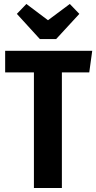

<svg xmlns="http://www.w3.org/2000/svg" viewBox="-20 -948 485 968"><path d="M445 -692 430 -583H292V0H151V-583H6V-692ZM332 -928 380 -878 263 -751H181L65 -878L113 -928L222 -846Z"/></svg>

Font: Fira Sans Extra Condensed SemiBold
Style: Regular
Weight: 600
Width: 1
Designer: Carrois Corporate & Edenspiekermann AG
Foundry: Carrois Corporate GbR & Edenspiekermann AG
Version: Version 4.203